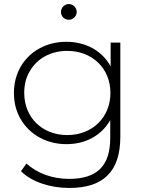

<svg xmlns="http://www.w3.org/2000/svg" viewBox="-20 -733 722 951"><path d="M49 -273C49 -224 60 -181 83 -142C128 -65 212 -19 309 -19C404 -19 483 -62 526 -138V-50C526 89 461 153 322 153C239 153 163 125 111 77L84 115C136 167 227 198 323 198C492 198 576 117 576 -56V-522H528V-404C487 -481 405 -526 309 -526C260 -526 216 -515 177 -494C97 -451 49 -370 49 -273ZM128 -381C164 -444 232 -481 313 -481C436 -481 527 -395 527 -273C527 -150 436 -64 313 -64C190 -64 100 -150 100 -273C100 -314 109 -350 128 -381ZM282 -674C282 -653 298 -635 321 -635C342 -635 360 -653 360 -674C360 -695 342 -713 321 -713C300 -713 282 -695 282 -674Z"/></svg>

Font: Montserrat Light
Style: Regular
Weight: 300
Designer: Julieta Ulanovsky
Foundry: Julieta Ulanovsky
Version: Version 7.200